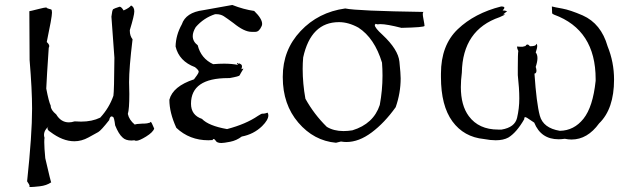

<svg xmlns="http://www.w3.org/2000/svg" viewBox="-20 -554 2538 772"><path d="M104 198Q113 198 140 195Q167 192 186 179V181Q185 181 162 82Q158 40 158 18Q158 6 159 0Q157 -6 157 -11Q157 -31 176 -46Q171 -42 171 -37Q171 -31 182 -24Q232 14 279 14Q308 14 336 -1.5Q364 -17 375 -23Q386 -29 419 -71Q422 -86 429 -86Q430 -86 434.5 -84Q439 -82 443 -50Q457 -15 473 -1Q485 11 509 11L520 10Q523 12 528 12Q540 12 567.5 -5Q595 -22 600 -37Q589 -64 586 -64Q585 -64 583 -61Q571 -57 560 -57H553Q527 -56 522 -53Q499 -72 494 -96Q500 -115 500 -176L499 -224Q499 -281 513 -396Q502 -410 502 -430V-433Q520 -492 520 -508Q520 -526 507 -532Q500 -522 477 -512Q468 -527 461 -527Q439 -520 435 -517Q431 -514 428 -487L440 -322Q439 -187 436 -169Q419 -120 383 -81Q350 -65 306 -65L280 -66Q268 -62 257 -62Q225 -62 206 -94Q184 -112 184 -128V-129Q176 -145 166 -198Q168 -245 176 -362Q178 -365 178 -369Q178 -376 168 -385Q189 -485 189 -503Q189 -513 186 -516Q177 -518 167 -522L168 -523Q168 -524 166 -524Q160 -524 136 -518Q101 -509 98 -509L99 -313Q109 -193 109 -117Q109 -12 89 175Q99 189 99 194L98 197Q98 198 104 198Z M870 21Q880 21 905.5 16Q931 11 952 -5Q1000 -14 1034 -47Q1059 -72 1059 -90Q1059 -96 1056 -101Q1045 -97 1039 -97Q1038 -97 1034.5 -97Q1031 -97 1017 -88Q969 -55 893 -35Q819 -48 792 -76Q748 -91 748 -137Q748 -240 897 -240H903Q942 -247 943.5 -251Q945 -255 959 -278Q947 -276 947 -272L948 -270Q953 -280 953 -287Q953 -293 948 -296Q943 -299 941 -299V-297L934 -301Q933 -301 933 -300Q933 -298 937 -293Q912 -298 881 -298Q861 -298 837 -296Q788 -319 775 -372Q755 -387 755 -409Q755 -425 767 -445Q799 -482 845 -497H849Q867 -497 879.5 -489Q892 -481 919 -461Q962 -426 991 -426Q992 -426 1007 -426Q1022 -426 1032 -449Q1034 -453 1034 -458Q1034 -479 1002 -510Q960 -516 914 -534L797 -513Q727 -504 711 -456Q687 -413 686 -367Q700 -308 764 -284Q779 -272 779 -266Q779 -265 777.5 -260.5Q776 -256 760 -235Q675 -207 661 -153Q661 -101 689 -40Q742 10 818 10L837 9L835 7Q835 5 841 5L846 10Q851 21 870 21Z M1331 20 1351 15Q1362 17 1373 17Q1423 17 1474.5 -21.5Q1526 -60 1571 -123Q1591 -180 1591 -239Q1591 -257 1586 -306Q1581 -355 1518 -414Q1487 -442 1487 -453Q1487 -456 1490 -457L1489 -458H1490L1499 -456Q1503 -457 1510 -457Q1535 -457 1594 -442Q1687 -444 1687 -450Q1687 -455 1682 -481Q1680 -491 1680 -497Q1680 -506 1684 -506Q1416 -510 1368 -520Q1260 -505 1188.5 -429Q1117 -353 1117 -246V-243Q1117 -134 1179.5 -61Q1242 12 1331 20ZM1361 -27Q1322 -27 1294 -44Q1243 -94 1208 -157Q1197 -218 1197 -277Q1197 -300 1199 -323Q1230 -465 1343 -465Q1381 -465 1421 -443Q1486 -401 1516 -302Q1518 -276 1518 -250Q1518 -191 1507 -132Q1482 -56 1397 -30Q1378 -27 1361 -27Z M1973 10Q2004 10 2024 -1Q2057 -21 2088 -75V-77Q2088 -83 2092 -83Q2094 -83 2099.5 -80Q2105 -77 2128 -61Q2155 6 2226 6Q2238 6 2251 4Q2265 7 2278 7Q2342 7 2389 -58Q2449 -116 2449 -234Q2449 -304 2423 -368Q2397 -459 2323 -492Q2272 -514 2241 -519.5Q2210 -525 2199 -528L2200 -502Q2200 -498 2208 -495Q2375 -434 2375 -236V-229Q2364 -124 2326 -76.5Q2288 -29 2231 -28Q2164 -39 2150.5 -89Q2137 -139 2129 -258Q2137 -259 2137 -270Q2137 -276 2134 -285Q2141 -306 2141 -320Q2141 -335 2134 -343Q2140 -360 2140 -369Q2140 -376 2136 -378V-377Q2136 -368 2111 -368Q2105 -375 2101 -375Q2096 -375 2093 -369L2081 -366Q2066 -366 2059 -367V-365Q2059 -359 2064 -349Q2062 -338 2062 -283V-252Q2068 -198 2068 -158Q2068 -118 2059 -80Q2050 -42 1997 -33H1983Q1905 -33 1865 -87Q1833 -130 1833 -204Q1833 -231 1837 -262Q1840 -434 1989 -485Q2011 -495 2011 -496H2003L2019 -509Q2010 -512 2001 -512Q2008 -519 2008 -523Q2008 -528 1995 -528Q1888 -501 1820.5 -436.5Q1753 -372 1753 -258V-244Q1753 -129 1799 -66Q1845 -3 1926 5Q1952 10 1973 10Z"/></svg>

Font: Xiaobo Songti 小帛宋体
Style: Regular
Weight: 400
Version: Version 1.501;March 17, 2024;FontCreator 14.0.0.2814 64-bit